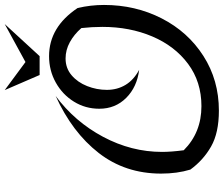

<svg xmlns="http://www.w3.org/2000/svg" viewBox="-87 -851 948 814"><g transform="rotate(-90 387.0 -444.0)"><path d="M75 -111Q58 -167 58 -235Q58 -387 145.5 -499.5Q233 -612 387 -682Q278 -601 214 -481Q150 -361 150 -231Q150 -192 157 -139Q232 -64 344 -64Q447 -64 523 -120.5Q599 -177 639.5 -272.5Q680 -368 680 -484Q680 -528 675 -573Q648 -604 615 -622Q582 -640 546 -640Q505 -640 475 -614.5Q445 -589 429 -548.5Q413 -508 413 -465Q413 -421 434 -386Q455 -351 498 -328Q425 -337 379 -383Q333 -429 333 -497Q333 -556 363 -604.5Q393 -653 444 -681.5Q495 -710 556 -710Q679 -710 760 -589Q773 -534 773 -477Q773 -344 716 -232.5Q659 -121 556.5 -55.5Q454 10 325 10Q231 10 173 -23Q115 -56 75 -111ZM556 -750H476L412 -898L531 -810L692 -898Z"/></g></svg>

Font: Srisakdi
Style: Bold
Weight: 700
Designer: Cadson Demak Co.,Ltd.
Foundry: Cadson Demak Co.,Ltd.
Version: Version 1.000